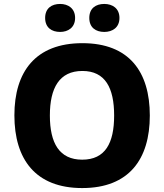

<svg xmlns="http://www.w3.org/2000/svg" viewBox="-20 -944 834 974"><path d="M209 -853C209 -804 242 -782 285 -782C325 -782 361 -804 361 -853C361 -902 325 -924 285 -924C242 -924 209 -902 209 -853ZM433 -853C433 -804 466 -782 509 -782C550 -782 586 -804 586 -853C586 -902 550 -924 509 -924C466 -924 433 -902 433 -853ZM740 -358C740 -580 635 -725 398 -725C160 -725 53 -580 53 -359C53 -136 160 10 397 10C635 10 740 -137 740 -358ZM233 -358C233 -498 281 -584 398 -584C514 -584 559 -498 559 -358C559 -218 514 -134 397 -134C281 -134 233 -218 233 -358Z"/></svg>

Font: Noto Sans Thai Looped ExtraBold
Style: Regular
Weight: 800
Designer: Cadson Demak Team
Foundry: Cadson Demak Co., Ltd.
Version: Version 1.001